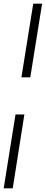

<svg xmlns="http://www.w3.org/2000/svg" viewBox="-24 -810 248 1040"><path d="M140 -391H92L156 -790H204ZM60 -190H108L45 210H-4Z"/></svg>

Font: Georama ExtraCondensed Thin Light
Style: Italic
Weight: 300
Italic angle: -9°
Version: Version 1.001